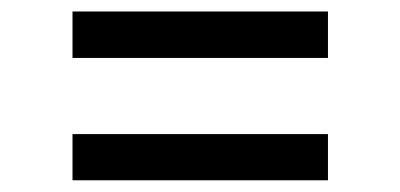

<svg xmlns="http://www.w3.org/2000/svg" viewBox="-20 -450 690 331"><path d="M105 -350.1V-430.2H545.4V-350.1ZM105 -139.2V-218.8H545.4V-139.2Z"/></svg>

Font: Inter 20pt
Style: Regular
Weight: 400
Version: Version 4.001;git-66647c0bb